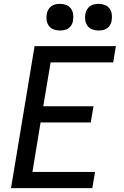

<svg xmlns="http://www.w3.org/2000/svg" viewBox="-20 -974 640 994"><path d="M37 0 159 -735H580L566 -651H242L204 -424H464L450 -340H190L148 -84H472L458 0ZM490 -816Q474 -816 458.5 -821.5Q443 -827 433.5 -839.5Q424 -852 421.5 -868.5Q419 -885 422 -902Q424 -913 430 -924Q436 -935 446 -942Q456 -949 467.5 -951.5Q479 -954 490 -954Q507 -954 522 -948.5Q537 -943 546.5 -930.5Q556 -918 558.5 -901.5Q561 -885 558 -868Q557 -857 551 -846Q545 -835 535 -828Q525 -821 513.5 -818.5Q502 -816 490 -816ZM290 -816Q274 -816 258.5 -821.5Q243 -827 233.5 -839.5Q224 -852 221.5 -868.5Q219 -885 222 -902Q224 -913 230 -924Q236 -935 246 -942Q256 -949 267.5 -951.5Q279 -954 290 -954Q307 -954 322 -948.5Q337 -943 346.5 -930.5Q356 -918 358.5 -901.5Q361 -885 358 -868Q357 -857 351 -846Q345 -835 335 -828Q325 -821 313.5 -818.5Q302 -816 290 -816Z"/></svg>

Font: Iosevka Curly MdExObl
Style: Regular
Weight: 500
Width: 7
Italic angle: -9°
Monospace: yes
Designer: Belleve Invis
Foundry: Belleve Invis
Version: Version 11.1.0; ttfautohint (v1.8.3)